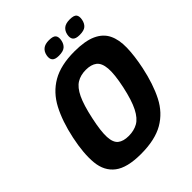

<svg xmlns="http://www.w3.org/2000/svg" viewBox="-230 -960 1102 1102"><g transform="rotate(-45 321.5 -409.0)"><path d="M59 -334Q82 -443 122.5 -520Q163 -597 233 -637.5Q303 -678 414 -678Q500 -678 550.5 -655Q601 -632 622.5 -588Q644 -544 642.5 -480Q641 -416 624 -334Q601 -225 562 -148.5Q523 -72 453 -31.5Q383 9 268 9Q157 9 104 -31.5Q51 -72 43.5 -148.5Q36 -225 59 -334ZM216 -334Q197 -246 199.5 -198.5Q202 -151 225.5 -132.5Q249 -114 292 -114Q335 -114 367 -132Q399 -150 423.5 -198Q448 -246 467 -334Q486 -423 482 -471Q478 -519 453.5 -538Q429 -557 386 -557Q343 -557 312 -538Q281 -519 258 -471Q235 -423 216 -334ZM406 -775Q401 -750 385 -736.5Q369 -723 334 -723Q303 -723 292 -736.5Q281 -750 286 -775Q291 -800 308 -813.5Q325 -827 356 -827Q391 -827 401 -813.5Q411 -800 406 -775ZM574 -775Q569 -750 553.5 -736.5Q538 -723 503 -723Q471 -723 460 -736.5Q449 -750 454 -775Q459 -800 476 -813.5Q493 -827 525 -827Q560 -827 569.5 -813.5Q579 -800 574 -775Z"/></g></svg>

Font: Glory Thin ExtraBold
Style: Italic
Weight: 800
Italic angle: -12°
Version: Version 1.011